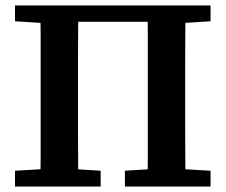

<svg xmlns="http://www.w3.org/2000/svg" viewBox="-20 -684 828 704"><path d="M128 0Q129 -51 129 -101.5Q129 -152 129 -203.5Q129 -255 129 -306V-358Q129 -409 129 -460Q129 -511 129 -562Q129 -613 128 -664H267Q267 -614 266.5 -563Q266 -512 266 -461Q266 -410 266 -358V-307Q266 -256 266 -204.5Q266 -153 266.5 -102Q267 -51 267 0ZM521 0Q522 -51 522 -101.5Q522 -152 522 -203.5Q522 -255 522 -306V-358Q522 -409 522 -460Q522 -511 522 -562Q522 -613 521 -664H660Q660 -614 659.5 -563Q659 -512 659 -461Q659 -410 659 -358V-306Q659 -256 659 -204.5Q659 -153 659.5 -102Q660 -51 660 0ZM35 0V-58L173 -66H220L349 -58V0ZM438 0V-58L567 -66H614L752 -58V0ZM35 -606V-664H172V-598H161ZM615 -598V-664H752V-606L627 -598ZM201 -604V-664H586V-604Z"/></svg>

Font: Source Serif 4 SemiBold
Style: Regular
Weight: 600
Designer: Frank Grießhammer
Foundry: Adobe Systems Incorporated
Version: Version 4.004;hotconv 1.0.116;makeotfexe 2.5.65601